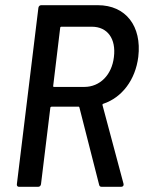

<svg xmlns="http://www.w3.org/2000/svg" viewBox="-20 -720 555 740"><path d="M372 0H447C454 0 458 -5 456 -12L375 -315C375 -318 375 -319 378 -320C450 -344 502 -412 513 -501C527 -619 465 -700 357 -700H139C133 -700 129 -696 128 -690L45 -10C44 -4 48 0 53 0H127C133 0 137 -4 138 -10L174 -305C174 -307 177 -309 179 -309H282C284 -309 285 -309 286 -306L362 -8C363 -2 367 0 372 0ZM216 -617H334C394 -617 428 -571 419 -500C411 -431 365 -385 305 -385H188C186 -385 184 -387 185 -389L212 -613C212 -615 214 -617 216 -617Z"/></svg>

Font: Barlow Semi Condensed Medium
Style: Italic
Weight: 500
Width: 4
Italic angle: -7°
Designer: Jeremy Tribby
Foundry: Tribby Type
Version: Version 1.422;hotconv 1.0.109;makeotfexe 2.5.65596